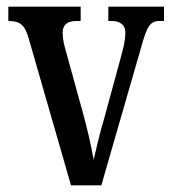

<svg xmlns="http://www.w3.org/2000/svg" viewBox="-20 -556 513 576"><path d="M66 -441 193 0H284L404 -416C421 -477 430 -493 459 -493H472V-536H305V-493H315C342 -493 356 -480 356 -459C356 -437 352 -418 343 -386L294 -206C278 -152 267 -103 261 -77C255 -111 242 -171 228 -220L177 -405C172 -422 168 -440 168 -458C168 -479 179 -493 209 -493H222V-536H5V-493C39 -493 54 -483 66 -441Z"/></svg>

Font: Noto Serif Armenian ExtraCondensed Medium
Style: Regular
Weight: 500
Width: 2
Designer: Monotype Design Team
Foundry: Monotype Imaging Inc.
Version: Version 2.008